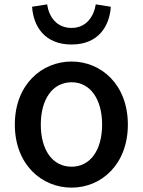

<svg xmlns="http://www.w3.org/2000/svg" viewBox="-20 -846 655 880"><path d="M308 14C444 14 566 -92 566 -275C566 -458 444 -564 308 -564C171 -564 48 -458 48 -275C48 -92 171 14 308 14ZM308 -82C221 -82 167 -158 167 -275C167 -391 221 -469 308 -469C394 -469 448 -391 448 -275C448 -158 394 -82 308 -82ZM308 -642C431 -642 482 -726 488 -815L419 -826C410 -771 376 -718 308 -718C238 -718 204 -771 196 -826L127 -815C133 -726 184 -642 308 -642Z"/></svg>

Font: Noto Sans CJK TC Medium
Style: Regular
Weight: 500
Designer: Ryoko NISHIZUKA 西塚涼子 (kana, bopomofo & ideographs); Paul D. Hunt (Latin, Greek & Cyrillic); Sandoll Communications 산돌커뮤니
Foundry: Adobe
Version: Version 2.004;hotconv 1.0.118;makeotfexe 2.5.65603